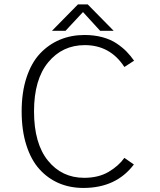

<svg xmlns="http://www.w3.org/2000/svg" viewBox="-20 -870 750 900"><path d="M513 -725.5H449.5L369 -813.5L287 -725.5H223.5L345.5 -849.5H391ZM371 11Q308.5 11 256.2 -11.2Q204 -33.5 164.8 -77Q125.5 -120.5 103.5 -189.8Q81.5 -259 81.5 -348Q81.5 -437 104.2 -506.2Q127 -575.5 167.2 -618.5Q207.5 -661.5 260.5 -683.8Q313.5 -706 376 -706Q422 -706 460.5 -695.5Q499 -685 526.8 -666.2Q554.5 -647.5 573 -628.5Q591.5 -609.5 608.5 -585.5L563 -556Q496.5 -658.5 377.5 -658.5Q272.5 -658.5 206 -578Q139.5 -497.5 139.5 -348Q139.5 -197.5 204.8 -117Q270 -36.5 374.5 -36.5Q441.5 -36.5 488.8 -64.2Q536 -92 563 -130L607.5 -99Q524.5 11 371 11Z"/></svg>

Font: League Mono UltraLight
Style: Regular
Weight: 200
Width: 6
Designer: Tyler Finck
Foundry: The League of Moveable Type / Tyler Finck
Version: Version 2.210